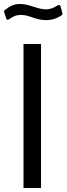

<svg xmlns="http://www.w3.org/2000/svg" viewBox="-21 -944 334 964"><path d="M285 -865C293 -870 295 -874 292 -879L283 -912C280 -920 275 -921 267 -916C250 -906 234 -897 210 -897C166 -897 128 -924 80 -924C45 -924 25 -910 4 -894C-2 -889 -2 -886 1 -880L10 -852C13 -843 17 -843 24 -847C41 -858 55 -869 84 -869C129 -869 156 -843 210 -843C246 -843 270 -855 285 -865ZM97 -723V0H185V-723Z"/></svg>

Font: United Sans
Style: Regular
Weight: 400
Designer: Pablo Impallari, Rodrigo Fuenzalida (Modified by Dan O. Williams)
Version: Version 1.000;PS 001.000;hotconv 1.0.88;makeotf.lib2.5.64775